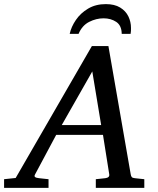

<svg xmlns="http://www.w3.org/2000/svg" viewBox="-73 -910 766 930"><path d="M626 0H391.1V-42Q402.3 -43 414.1 -44.4Q425.8 -45.9 437 -46.9Q459 -49.8 456.1 -65.9L425.8 -256.8H199.2L97.2 -65.9Q91.8 -56.6 96.9 -52.5Q102.1 -48.3 116.2 -46.9Q127.4 -45.9 139.2 -44.4Q150.9 -43 162.1 -42V0H-53.2V-42L2.9 -47.9L372.1 -687H452.1L560.1 -65.9Q561.5 -56.6 565.4 -52.2Q569.3 -47.9 580.1 -46.9Q591.3 -45.9 603 -44.4Q614.7 -43 626 -42ZM417 -304.2 374 -564 226.1 -304.2ZM561.5 -774.4Q561.5 -767.6 561.3 -760.3Q561 -752.9 559.6 -746.1H516.6Q516.1 -786.6 490 -804Q463.9 -821.3 428.7 -821.3Q393.1 -821.3 358.9 -804Q324.7 -786.6 307.6 -746.1H264.6Q272 -780.3 294.7 -813.5Q317.4 -846.7 354 -868.4Q390.6 -890.1 439.5 -890.1Q481.9 -890.1 509 -873.5Q536.1 -856.9 548.8 -830.6Q561.5 -804.2 561.5 -774.4Z"/></svg>

Font: Charis
Style: Italic
Weight: 400
Italic angle: -11°
Designer: Walt Agee, Miriam Martin, Annie Olsen, Victor Gaultney, Lorna Priest, Alan Ward, Bob Hallissy, Martin Hosken, Sharon Cor
Foundry: SIL Global
Version: Version 7.000